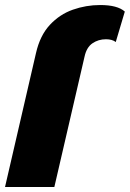

<svg xmlns="http://www.w3.org/2000/svg" viewBox="-32 -743 516 763"><path d="M-12 0 111 -532Q127 -602 166 -644Q205 -686 257.5 -704.5Q310 -723 366 -723Q435 -723 464 -697L428 -576Q414 -587 389 -587Q359 -587 335.5 -571Q312 -555 304 -518L184 0Z"/></svg>

Font: Work Sans ExtraBold
Style: Italic
Weight: 800
Italic angle: -13°
Designer: Wei Huang
Foundry: Wei Huang
Version: Version 2.012; ttfautohint (v1.8.3)